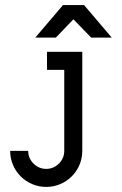

<svg xmlns="http://www.w3.org/2000/svg" viewBox="-20 -559 480 756"><path d="M304 35Q304 64 293 90Q282 116 262.5 135.5Q243 155 217 166Q191 177 162 177Q133 177 107 166Q81 155 61.5 135.5Q42 116 31 90Q20 64 20 35H91Q91 64 112 85Q133 106 162 106Q191 106 212 85Q233 64 233 35V-284H165V-355H304V35ZM228 -539H311L420 -411H339L269 -483L200 -411H119L228 -539Z"/></svg>

Font: Googee
Style: Regular
Weight: 400
Designer: Peter Wiegel
Foundry: CATFonts Peter Wiegel
Version: 1.000